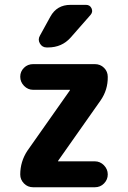

<svg xmlns="http://www.w3.org/2000/svg" viewBox="-20 -790 540 810"><path d="M277.3 -769.5H342.8Q359.4 -769.5 366.2 -754.9Q373 -740.2 362.3 -727.5L278.3 -631.8Q241.2 -589.8 182.6 -589.8H176.8Q158.2 -589.8 148.4 -606.4Q138.7 -623 148.4 -639.6L192.4 -719.7Q219.7 -769.5 277.3 -769.5ZM404.3 -366.2 225.6 -112.3V-111.3L224.6 -110.4Q224.6 -109.4 225.6 -109.4H379.9Q402.3 -109.4 418.5 -92.8Q434.6 -76.2 434.6 -54.2Q434.6 -32.2 418.9 -16.1Q403.3 0 379.9 0H120.1Q96.7 0 81.1 -16.1Q65.4 -32.2 65.4 -53.7Q65.4 -108.4 95.7 -154.3L274.4 -408.2V-409.2L275.4 -410.2Q275.4 -411.1 274.4 -411.1H120.1Q97.7 -411.1 81.5 -427.7Q65.4 -444.3 65.4 -466.3Q65.4 -488.3 81.1 -503.9Q96.7 -519.5 120.1 -519.5H379.9Q403.3 -519.5 418.9 -503.9Q434.6 -488.3 434.6 -465.8Q435.5 -411.1 404.3 -366.2Z"/></svg>

Font: Rounded Mgen+ 1m bold
Style: Bold
Weight: 700
Designer: [Source Han Sans]
Ryoko NISHIZUKA  (kana & ideographs); Paul D. Hunt (Latin, Greek & Cyrillic); Wenlong ZHANG  (bopomofo
Version: Version 1.059.20150602